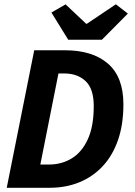

<svg xmlns="http://www.w3.org/2000/svg" viewBox="-20 -890 640 910"><path d="M11.9 0 142.2 -651.7H288.3Q418.7 -651.7 491.8 -588.3Q564.9 -524.9 564.9 -395.7Q564.9 -299.5 539.1 -225.6Q513.3 -151.7 466.1 -101.6Q418.9 -51.5 355.3 -25.8Q291.7 0 215.6 0ZM171.2 -110.2H212.7Q272.3 -110.2 320.2 -139.5Q368.2 -168.8 396.2 -230Q424.3 -291.1 424.3 -387.1Q424.3 -469.1 385.9 -505.4Q347.4 -541.8 284.6 -541.8H257ZM303.3 -701.8 223.7 -830.6 290.8 -869.3 388.1 -777.6H392.1L529.1 -869.7L585.9 -825.6L463.1 -701.8Z"/></svg>

Font: SourceCodeVF
Style: Italic
Weight: 200
Italic angle: -11°
Monospace: yes
Designer: Paul D. Hunt, Teo Tuominen
Foundry: Adobe
Version: Version 1.026;hotconv 1.1.0;makeotfexe 2.6.0